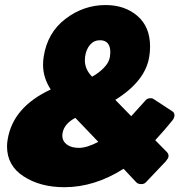

<svg xmlns="http://www.w3.org/2000/svg" viewBox="-20 -737 765 773"><path d="M8.3 -147.5Q8.3 -161.7 10.8 -175Q31.7 -305.8 184.2 -376.7Q153.3 -424.2 153.3 -476.7Q153.3 -491.7 155.8 -508.3Q170.8 -605.8 243.8 -661.2Q316.7 -716.7 405 -716.7Q482.5 -716.7 533.3 -672.9Q584.2 -629.2 584.2 -549.2Q584.2 -527.5 580.8 -508.3Q565 -410 444.2 -335L508.3 -269.2L563.3 -330Q570.8 -341.7 586.7 -341.7Q594.2 -341.7 598.3 -338.3L673.3 -289.2Q682.5 -284.2 682.5 -271.7Q682.5 -270.8 682.1 -269.6Q681.7 -268.3 681.7 -267.5Q680 -260 675.8 -254.2Q644.2 -215 605 -172.5L651.7 -125Q660 -116.7 658.3 -105.8Q657.5 -100 647.5 -87.5L567.5 -3.3Q560.8 4.2 549.2 4.2Q535.8 4.2 529.2 -2.5L477.5 -57.5Q360.8 16.7 239.2 16.7Q142.5 16.7 75.4 -26.7Q8.3 -70 8.3 -147.5ZM230.8 -191.7Q230.8 -169.2 248.8 -155.4Q266.7 -141.7 297.5 -141.7Q330 -141.7 375.8 -165.8L283.3 -262.5Q237.5 -238.3 231.7 -200Q230.8 -196.7 230.8 -191.7ZM321.7 -494.2Q321.7 -457.5 350.8 -428.3Q378.3 -443.3 398.8 -464.6Q419.2 -485.8 422.5 -508.3Q424.2 -520 424.2 -525.8Q424.2 -575 382.5 -575Q358.3 -575 342.5 -556.7Q326.7 -538.3 322.5 -508.3Q321.7 -503.3 321.7 -494.2Z"/></svg>

Font: BoonTook Mon
Style: Italic
Weight: 400
Italic angle: -9°
Designer: Sungsit Sawaiwan
Foundry: FontUni
Version: Version 3.0